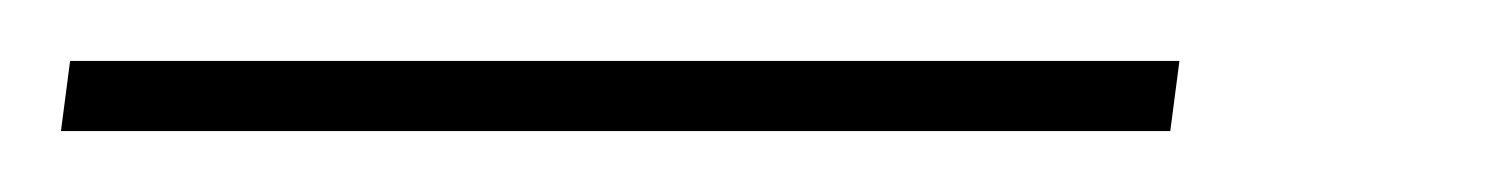

<svg xmlns="http://www.w3.org/2000/svg" viewBox="-20 8 494 63"><path d="M367 28 364 51H0L3 28Z"/></svg>

Font: Pathway Extreme 8pt Thin 12pt
Style: Italic
Weight: 100
Italic angle: -8°
Version: Version 1.001;gftools[0.9.26]